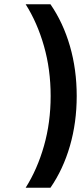

<svg xmlns="http://www.w3.org/2000/svg" viewBox="-20 -762 389 906"><path d="M218 -742Q278 -655 310 -544.5Q342 -434 342 -309Q342 -184 310 -73.5Q278 37 218 124H101Q156 37 187.5 -73.5Q219 -184 219 -309Q219 -434 187.5 -544.5Q156 -655 101 -742Z"/></svg>

Font: QuotatisMedium
Style: Regular
Weight: 500
Designer: Julieta Ulanovsky
Foundry: Quotatis-Medium
Version: Version 4.000;PS 004.000;hotconv 1.0.88;makeotf.lib2.5.64775